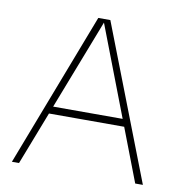

<svg xmlns="http://www.w3.org/2000/svg" viewBox="-68 -627 652 690"><g transform="rotate(10 258.0 -281.5)"><path d="M20 0 236 -563H280L498 0H470L259 -550L46 0ZM115 -194 126 -221H391L402 -194Z"/></g></svg>

Font: Darker Grotesque Light Light
Style: Regular
Weight: 300
Version: Version 1.000;gftools[0.9.28]